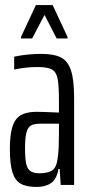

<svg xmlns="http://www.w3.org/2000/svg" viewBox="-20 -731 351 759"><path d="M19 -142Q19 -198 29 -230Q39 -262 62 -275.5Q85 -289 124 -289Q147 -289 213 -286V-332Q213 -395 207.5 -421Q202 -447 185 -456.5Q168 -466 128 -466Q81 -466 36 -456V-507Q88 -518 144 -518Q194 -518 221.5 -503.5Q249 -489 261 -451.5Q273 -414 273 -342V0H220L216 -63H211Q204 -22 181.5 -7Q159 8 125 8Q84 8 61.5 -5Q39 -18 29 -50.5Q19 -83 19 -142ZM207 -99Q211 -123 212 -149Q213 -175 213 -204V-242H139Q115 -242 102.5 -235Q90 -228 84.5 -207Q79 -186 79 -144Q79 -104 83.5 -83.5Q88 -63 100.5 -54.5Q113 -46 137 -46Q166 -46 184 -56Q202 -66 207 -99ZM63 -579V-585L122 -711H188L247 -585V-579H204L156 -672L107 -579Z"/></svg>

Font: Saira Ultra Condensed
Style: Regular
Weight: 400
Width: 1
Designer: Hector Gatti with collaboration of the Omnibus-Type team
Foundry: Omnibus-Type
Version: Version 1.001; ttfautohint (v1.8)